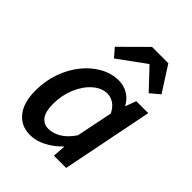

<svg xmlns="http://www.w3.org/2000/svg" viewBox="-215 -852 974 974"><g transform="rotate(45 272.0 -365.0)"><path d="M175 12Q111 12 73 -34.5Q35 -81 35 -167Q35 -238 57 -299Q79 -360 116 -405.5Q153 -451 200.5 -477Q248 -503 299 -503Q335 -503 365.5 -484.5Q396 -466 412 -434H414L435 -491H521L423 0H335L340 -68H337Q303 -32 260 -10Q217 12 175 12ZM219 -76Q251 -76 284.5 -95.5Q318 -115 348 -159L388 -355Q372 -387 350 -401Q328 -415 305 -415Q264 -415 227.5 -383Q191 -351 168.5 -298Q146 -245 146 -182Q146 -128 165.5 -102Q185 -76 219 -76ZM202 -564 163 -609 297 -742H414L501 -606L451 -564L351 -670H347Z"/></g></svg>

Font: Source Sans Pro SemiBold
Style: Italic
Weight: 600
Italic angle: -11°
Designer: Paul D. Hunt
Foundry: Adobe Systems Incorporated
Version: Version 1.095;hotconv 1.0.109;makeotfexe 2.5.65596